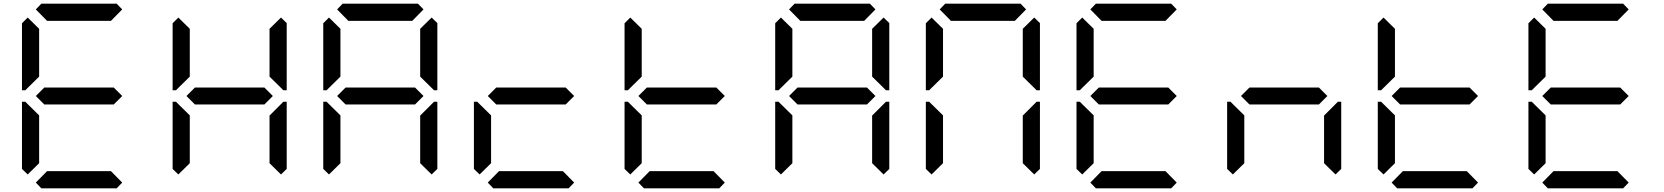

<svg xmlns="http://www.w3.org/2000/svg" viewBox="-20 -1020 9016 1040"><path d="M130 -75 99 -105V-469H117L130 -456L192 -395V-136ZM130 -544 117 -531H99V-894L130 -925L192 -864V-605ZM174 -969 204 -1000H612L642 -969L581 -907H235ZM596 -546 642 -500 596 -454H220L174 -500L220 -546ZM642 -31 612 0H204L174 -31L235 -93H581Z M946 -75 915 -105V-469H933L946 -456L1008 -395V-136ZM946 -544 933 -531H915V-894L946 -925L1008 -864V-605ZM1412 -546 1458 -500 1412 -454H1036L990 -500L1036 -546ZM1502 -925 1533 -895V-531H1515L1502 -544L1440 -605V-864ZM1502 -456 1515 -469H1533V-105L1502 -75L1440 -136V-394Z M1762 -75 1731 -105V-469H1749L1762 -456L1824 -395V-136ZM1762 -544 1749 -531H1731V-894L1762 -925L1824 -864V-605ZM1806 -969 1836 -1000H2244L2274 -969L2213 -907H1867ZM2228 -546 2274 -500 2228 -454H1852L1806 -500L1852 -546ZM2318 -925 2349 -895V-531H2331L2318 -544L2256 -605V-864ZM2318 -456 2331 -469H2349V-105L2318 -75L2256 -136V-394Z M2578 -75 2547 -105V-469H2565L2578 -456L2640 -395V-136ZM3044 -546 3090 -500 3044 -454H2668L2622 -500L2668 -546ZM3090 -31 3060 0H2652L2622 -31L2683 -93H3029Z M3394 -75 3363 -105V-469H3381L3394 -456L3456 -395V-136ZM3394 -544 3381 -531H3363V-894L3394 -925L3456 -864V-605ZM3860 -546 3906 -500 3860 -454H3484L3438 -500L3484 -546ZM3906 -31 3876 0H3468L3438 -31L3499 -93H3845Z M4210 -75 4179 -105V-469H4197L4210 -456L4272 -395V-136ZM4210 -544 4197 -531H4179V-894L4210 -925L4272 -864V-605ZM4254 -969 4284 -1000H4692L4722 -969L4661 -907H4315ZM4676 -546 4722 -500 4676 -454H4300L4254 -500L4300 -546ZM4766 -925 4797 -895V-531H4779L4766 -544L4704 -605V-864ZM4766 -456 4779 -469H4797V-105L4766 -75L4704 -136V-394Z M5026 -75 4995 -105V-469H5013L5026 -456L5088 -395V-136ZM5026 -544 5013 -531H4995V-894L5026 -925L5088 -864V-605ZM5070 -969 5100 -1000H5508L5538 -969L5477 -907H5131ZM5582 -925 5613 -895V-531H5595L5582 -544L5520 -605V-864ZM5582 -456 5595 -469H5613V-105L5582 -75L5520 -136V-394Z M5842 -75 5811 -105V-469H5829L5842 -456L5904 -395V-136ZM5842 -544 5829 -531H5811V-894L5842 -925L5904 -864V-605ZM5886 -969 5916 -1000H6324L6354 -969L6293 -907H5947ZM6308 -546 6354 -500 6308 -454H5932L5886 -500L5932 -546ZM6354 -31 6324 0H5916L5886 -31L5947 -93H6293Z M6658 -75 6627 -105V-469H6645L6658 -456L6720 -395V-136ZM7124 -546 7170 -500 7124 -454H6748L6702 -500L6748 -546ZM7214 -456 7227 -469H7245V-105L7214 -75L7152 -136V-394Z M7474 -75 7443 -105V-469H7461L7474 -456L7536 -395V-136ZM7474 -544 7461 -531H7443V-894L7474 -925L7536 -864V-605ZM7940 -546 7986 -500 7940 -454H7564L7518 -500L7564 -546ZM7986 -31 7956 0H7548L7518 -31L7579 -93H7925Z M8290 -75 8259 -105V-469H8277L8290 -456L8352 -395V-136ZM8290 -544 8277 -531H8259V-894L8290 -925L8352 -864V-605ZM8334 -969 8364 -1000H8772L8802 -969L8741 -907H8395ZM8756 -546 8802 -500 8756 -454H8380L8334 -500L8380 -546ZM8802 -31 8772 0H8364L8334 -31L8395 -93H8741Z"/></svg>

Font: DSEG7 Classic Mini
Style: Regular
Weight: 400
Designer: Keshikan(Twitter:@keshinomi_88pro)
Version: Version 0.46